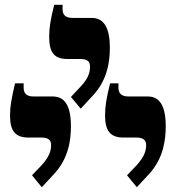

<svg xmlns="http://www.w3.org/2000/svg" viewBox="-20 -983 737 804"><path d="M318 -528 369 -583C431 -649 440 -728 440 -783C440 -867 415 -908 364 -908H284C255 -908 242 -920 242 -945V-963H207C191 -898 186 -868 186 -828C186 -762 208 -736 262 -736H316C345 -736 357 -726 357 -704C357 -682 351 -656 319 -622L277 -577ZM155 -199 206 -254C268 -320 277 -399 277 -454C277 -539 252 -579 201 -579H121C92 -579 79 -591 79 -616V-634H43C28 -569 22 -539 22 -499C22 -434 45 -407 99 -407H153C182 -407 194 -397 194 -375C194 -353 187 -328 156 -293L114 -249ZM553 -199 604 -254C665 -320 674 -399 674 -454C674 -539 649 -579 599 -579H518C490 -579 476 -591 476 -616V-634H441C425 -569 420 -539 420 -499C420 -434 443 -407 497 -407H551C579 -407 592 -397 592 -375C592 -353 585 -328 554 -293L512 -249Z"/></svg>

Font: Noto Serif Hebrew SemiCondensed ExtraBold
Style: Regular
Weight: 800
Width: 4
Designer: Monotype Design Team
Foundry: Monotype Imaging Inc.
Version: Version 2.004